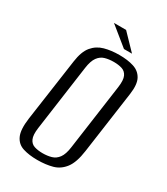

<svg xmlns="http://www.w3.org/2000/svg" viewBox="-182 -796 772 889"><g transform="rotate(30 204.5 -351.5)"><path d="M166.7 12Q123.1 12 90.5 1.8Q57.9 -8.3 43.4 -39.8Q28.9 -71.2 37.8 -135.3L85.2 -467.8Q92.9 -523.5 116.3 -551.6Q139.8 -579.7 175.3 -589.5Q210.8 -599.3 254.1 -599.3Q298.5 -599.3 330.8 -589.1Q363.2 -579 378.8 -550.9Q394.4 -522.8 386.7 -467.8L340 -135.5Q331.1 -70.5 306.9 -39Q282.8 -7.6 247.3 2.2Q211.7 12 166.7 12ZM172.6 -27.3Q198.2 -27.3 219.3 -33.4Q240.4 -39.4 254.8 -58.9Q269.2 -78.3 274.5 -117.8L323.4 -468Q328.9 -507.8 320 -527.1Q311 -546.4 291.9 -552.5Q272.9 -558.5 248 -558.5Q222.3 -558.5 201.2 -552.5Q180.1 -546.4 165.9 -527.1Q151.6 -507.8 146 -468L97.2 -117.8Q91.9 -78.3 100.8 -58.9Q109.6 -39.4 128.6 -33.4Q147.7 -27.3 172.6 -27.3ZM258.1 -633.6 157.6 -715.2H222.4L301.1 -633.6Z"/></g></svg>

Font: Alumni Sans Thin
Style: Italic
Weight: 100
Italic angle: -8°
Designer: Robert E. Leuschke
Foundry: Robert E. Leuschke
Version: Version 1.016